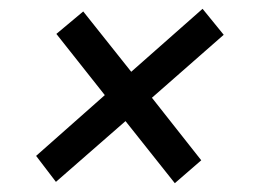

<svg xmlns="http://www.w3.org/2000/svg" viewBox="-20 -452 577 436"><path d="M325 -230 437 -88 377 -36 265 -177 107 -39 62 -98 218 -236 108 -375 169 -426 278 -289 440 -432 488 -373Z"/></svg>

Font: Grenze Medium
Style: Italic
Weight: 500
Italic angle: -10°
Designer: Renata Polastri
Foundry: Omnibus-Type
Version: Version 1.002; ttfautohint (v1.8)